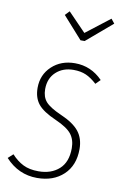

<svg xmlns="http://www.w3.org/2000/svg" viewBox="-87 -808 553 868"><g transform="rotate(10 189.5 -374.0)"><path d="M353 -757.8 369.1 -737.8 251 -637.2H231.9L142.1 -737.8L161.1 -757.8L243.2 -672.9ZM226.1 -530.8Q299.8 -530.8 353 -476.1L332 -455.1Q306.6 -478.5 282.2 -489.3Q257.8 -500 225.1 -500Q175.8 -500 144.3 -470.7Q112.8 -441.4 112.8 -392.1Q112.8 -356.4 131.8 -334.7Q150.9 -313 203.1 -290Q262.2 -264.6 287.6 -232.4Q313 -200.2 313 -151.9Q313 -76.7 266.8 -33.4Q220.7 9.8 146 9.8Q60.5 9.8 0 -56.2L22.9 -77.1Q48.3 -49.3 76.9 -35.2Q105.5 -21 147 -21Q205.6 -21 241.7 -53.5Q277.8 -85.9 277.8 -149.9Q277.8 -188.5 258.1 -213.9Q238.3 -239.3 184.1 -263.2Q124.5 -289.1 101.3 -317.9Q78.1 -346.7 78.1 -392.1Q78.1 -452.1 120.1 -491.5Q162.1 -530.8 226.1 -530.8Z"/></g></svg>

Font: Fira Sans Compressed UltraLight
Style: Italic
Weight: 200
Width: 3
Italic angle: -8°
Designer: Carrois Corporate & Edenspiekermann AG
Foundry: Carrois Corporate GbR & Edenspiekermann AG
Version: Version 4.203;PS 004.203;hotconv 1.0.88;makeotf.lib2.5.64775